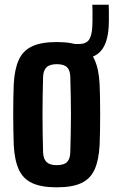

<svg xmlns="http://www.w3.org/2000/svg" viewBox="-20 -788 483 817"><path d="M221.6 9.1Q156.3 9.1 117.3 -8.8Q78.3 -26.8 60.2 -66.3Q42 -105.8 38.5 -170.5Q37.7 -194.6 37 -228.2Q36.2 -261.8 36.2 -298.8Q36.2 -335.8 36.8 -370.3Q37.4 -404.8 38.5 -430.2Q42 -494.2 60 -533.5Q78 -572.9 116.9 -591Q155.9 -609.1 221.6 -609.1Q287.9 -609.1 326.4 -590.8Q364.9 -572.5 382.7 -533.1Q400.5 -493.8 403.9 -430.2Q405 -406 405.6 -372.3Q406.2 -338.5 406.2 -301.5Q406.2 -264.6 405.6 -230.4Q405 -196.2 403.9 -170.5Q400.5 -106.7 382.7 -67.1Q364.9 -27.5 326.4 -9.2Q287.9 9.1 221.6 9.1ZM221.6 -85.2Q252.3 -85.2 265.4 -98.6Q278.5 -112.1 279.1 -139.8Q280.2 -180 281 -220Q281.9 -260.1 281.9 -300.4Q281.9 -340.7 281 -380.7Q280.2 -420.7 279.1 -460.8Q278.5 -488.3 265.5 -501.6Q252.6 -514.9 221.6 -514.9Q191.5 -514.9 177.9 -501.6Q164.3 -488.3 163.3 -460.8Q162.2 -420.7 161.6 -380.5Q160.9 -340.3 160.9 -300.1Q160.9 -259.9 161.6 -219.7Q162.2 -179.5 163.3 -139.8Q164.3 -112.1 178 -98.6Q191.7 -85.2 221.6 -85.2ZM316.4 -536.8Q312.6 -536.8 307.2 -537.1Q301.8 -537.4 293.9 -538.8L293.7 -600.7Q303.6 -600.7 308.1 -600.7Q312.6 -600.7 316.4 -600.7Q345.7 -601 358.2 -618Q370.6 -635 372.9 -675.6Q373.4 -685.2 373.6 -703.5Q373.9 -721.7 373.6 -739.9Q373.4 -758.2 372.9 -767.8H442.6Q443.1 -758.2 443.3 -739.9Q443.6 -721.7 443.3 -703.5Q443.1 -685.2 442.6 -675.6Q438.4 -603.4 408.3 -570.1Q378.1 -536.8 316.4 -536.8Z"/></svg>

Font: Big Shoulders Thin
Style: Regular
Weight: 100
Designer: Patric King
Foundry: XO Type Co
Version: Version 2.002